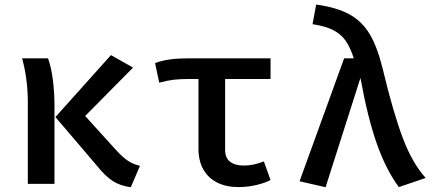

<svg xmlns="http://www.w3.org/2000/svg" viewBox="-20 -793 1886 828"><path d="M458.5 -555.4 553.8 -501.5 347.2 -292.8 483.6 -142.6Q511.3 -112.8 533.1 -98.7Q554.9 -84.6 583.6 -77.9L544.1 14.4Q497.4 8.2 464.9 -13.3Q432.3 -34.9 397.4 -79L219 -288.2ZM187.2 -541.5Q201.5 -501 208.2 -447.2Q214.9 -393.3 214.9 -337.4V0H100V-351.8Q100 -451.3 75.4 -541.5Z M1146.7 -452.3H950.8V-147.2Q950.8 -111.8 972.3 -95.4Q993.8 -79 1031.8 -79Q1072.8 -79 1117.9 -96.9L1146.7 -16.9Q1123.6 -4.1 1085.6 4.9Q1047.7 13.8 1007.7 13.8Q955.4 13.8 916.4 -5.9Q877.4 -25.6 856.7 -62.8Q835.9 -100 835.9 -151.3V-452.3H789.2Q755.4 -452.3 727.9 -449Q700.5 -445.6 666.7 -436.4L648.7 -521Q679 -532.3 714.1 -536.9Q749.2 -541.5 794.9 -541.5H1146.7Z M1505.6 -541.5Q1490.8 -588.7 1470.5 -617.4Q1450.3 -646.2 1416.7 -663.3Q1383.1 -680.5 1327.7 -688.7L1343.6 -773.3Q1432.8 -761 1487.2 -731Q1541.5 -701 1574.6 -645.4Q1607.7 -589.7 1630.8 -494.9Q1675.9 -306.2 1717.4 -196.9Q1759 -87.7 1815.9 -25.6L1700 13.8Q1645.1 -60 1605.4 -172.3Q1565.6 -284.6 1534.4 -456.9L1384.1 14.4L1271.8 -11.3L1464.1 -541.5Z"/></svg>

Font: Fira Code Fixed Medium
Style: Regular
Weight: 500
Monospace: yes
Designer: Carrois Corporate, Edenspiekermann AG, Nikita Prokopov
Foundry: Carrois Corporate, Edenspiekermann AG, Nikita Prokopov
Version: Version 5.002